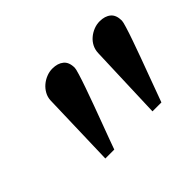

<svg xmlns="http://www.w3.org/2000/svg" viewBox="-72 -848 564 564"><g transform="rotate(-45 210.5 -565.5)"><path d="M225.1 -668.9Q225.1 -664.1 219.7 -646.5Q214.4 -628.9 205.8 -604.5Q197.3 -580.1 186.8 -551.5Q176.3 -522.9 166.5 -496.6Q156.7 -470.2 148.7 -448.7Q140.6 -427.2 137.2 -417H100.1L106.9 -650.9Q107.4 -664.6 113.8 -676Q120.1 -687.5 129.9 -695.8Q139.6 -704.1 151.9 -709Q164.1 -713.9 176.8 -713.9Q198.7 -713.9 211.9 -703.1Q225.1 -692.4 225.1 -668.9ZM420.9 -668.9Q420.9 -664.1 415.5 -646.5Q410.2 -628.9 401.6 -604.5Q393.1 -580.1 382.6 -551.5Q372.1 -522.9 362.3 -496.6Q352.5 -470.2 344.7 -448.7Q336.9 -427.2 333 -417H295.9L304.2 -650.9Q304.7 -664.6 310.5 -676Q316.4 -687.5 326.2 -695.8Q335.9 -704.1 348.1 -709Q360.4 -713.9 373 -713.9Q395 -713.9 408 -703.1Q420.9 -692.4 420.9 -668.9Z"/></g></svg>

Font: Charis SIL
Style: Bold Italic
Weight: 700
Italic angle: -11°
Foundry: SIL International
Version: Version 4.112